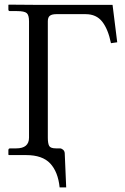

<svg xmlns="http://www.w3.org/2000/svg" viewBox="-20 -666 538 827"><path d="M92.8 2H18.1L16.1 0V-19Q16.1 -26.9 23.9 -26.9H49.8Q105 -26.9 105 -73.2V-574.2Q105 -601.1 95 -609.6Q85 -618.2 53.2 -618.2H22.9Q16.1 -618.2 16.1 -625V-645L18.1 -646Q131.8 -645 145 -645H464.8L484.9 -483.9L458 -480Q445.8 -540 420.4 -572.5Q395 -605 349.1 -605H222.2Q204.1 -605 195.1 -598.4Q186 -591.8 186 -574.2V-73.2Q186 -47.4 192.1 -37.1Q198.2 -26.9 221.2 -26.9H237.8Q244.6 -26.9 251.2 -21.5Q257.8 -16.1 258.8 -6.8L265.1 141.1H236.8Q230 74.2 196.3 38.1Q162.6 2 92.8 2Z"/></svg>

Font: Biolilbert
Style: Regular
Weight: 400
Designer: Philipp H. Poll
Foundry: Philipp H. Poll
Version: Version 1.1.0